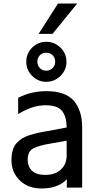

<svg xmlns="http://www.w3.org/2000/svg" viewBox="-20 -1059 551 1089"><path d="M278 -867H199L309 -1039H418ZM242 -595Q196 -595 162.5 -628.5Q129 -662 129 -708Q129 -756 162.5 -789Q196 -822 242 -822Q289 -822 323 -789Q357 -756 357 -708Q357 -662 323 -628.5Q289 -595 242 -595ZM242 -658Q264 -658 278.5 -673Q293 -688 293 -709Q293 -731 278.5 -745.5Q264 -760 242 -760Q220 -760 206 -745.5Q192 -731 192 -709Q192 -688 206 -673Q220 -658 242 -658ZM236 -67Q294 -67 326 -98Q358 -129 358 -176V-261L269 -245Q205 -235 171 -218.5Q137 -202 137 -153Q137 -115 161 -91Q185 -67 236 -67ZM215 10Q139 10 92 -36Q45 -82 45 -150Q45 -214 73 -246Q101 -278 147.5 -292.5Q194 -307 252 -316L358 -336Q358 -396 332.5 -429Q307 -462 238 -462Q164 -462 83 -412V-504Q156 -542 243 -542Q351 -542 398.5 -487.5Q446 -433 446 -335V5H359V-43Q354 -36 337.5 -23.5Q321 -11 290.5 -0.5Q260 10 215 10Z"/></svg>

Font: LXGW 975 Gothic SC
Style: Regular
Weight: 400
Version: Version 2.01;February 25, 2021